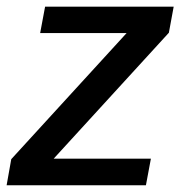

<svg xmlns="http://www.w3.org/2000/svg" viewBox="-25 -548 545 568"><path d="M421.4 -78.6 406.7 0H-5.4L8.3 -77.1L349.6 -450.2H93.8L108.4 -528.3H488.8L474.6 -451.2L133.8 -78.6Z"/></svg>

Font: Arimo Medium
Style: Italic
Weight: 500
Italic angle: -12°
Designer: Steve Matteson
Foundry: Monotype Imaging Inc.
Version: Version 1.33